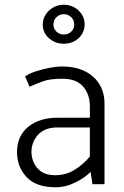

<svg xmlns="http://www.w3.org/2000/svg" viewBox="-20 -779 523 812"><path d="M113 -136Q113 -178 141 -209Q169 -240 223 -240H360V-117Q335 -86 297.5 -62Q260 -38 213 -38Q177 -38 155 -53Q133 -68 123 -91Q113 -114 113 -136ZM105 -412Q131 -424 161 -435Q191 -446 244 -446Q303 -446 331.5 -413Q360 -380 360 -330V-281H225Q149 -282 100.5 -243.5Q52 -205 52 -136Q52 -73 92.5 -30Q133 13 215 13Q258 13 299 -7.5Q340 -28 363 -52L371 0H422V-340Q422 -388 400 -423.5Q378 -459 337.5 -478.5Q297 -498 241 -498Q221 -498 191.5 -492.5Q162 -487 133.5 -478Q105 -469 86 -456ZM250 -759Q226 -759 206 -748Q186 -737 173.5 -718Q161 -699 161 -675Q161 -640 187.5 -617Q214 -594 250 -594Q274 -594 294 -604.5Q314 -615 326 -633.5Q338 -652 338 -675Q338 -699 326 -718Q314 -737 294 -748Q274 -759 250 -759ZM250 -633Q232 -633 219 -645Q206 -657 206 -675Q206 -694 219 -706.5Q232 -719 250 -719Q268 -719 281 -706.5Q294 -694 294 -675Q294 -657 281 -645Q268 -633 250 -633Z"/></svg>

Font: Catamaran Light
Style: Regular
Weight: 300
Designer: Pria Ravichandran
Version: Version 2.000